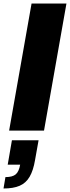

<svg xmlns="http://www.w3.org/2000/svg" viewBox="-39 -745 399 1095"><path d="M13 0 141 -725H340L212 0ZM-19 330 -8 265Q32 265 50.5 249.5Q69 234 76 194H5L29 55H181L161 167Q151 227 130 263Q109 299 73 314.5Q37 330 -19 330Z"/></svg>

Font: Archivo SemiBold Black
Style: Italic
Weight: 900
Italic angle: -10°
Version: Version 2.001